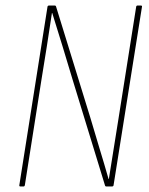

<svg xmlns="http://www.w3.org/2000/svg" viewBox="-20 -675 538 695"><path d="M54 0Q49 0 50 -5L152 -651Q153 -655 158 -655H178Q182 -655 183 -651L307 -249Q323 -194 340 -138.5Q357 -83 373 -27H374Q383 -81 391.5 -136.5Q400 -192 409 -246L473 -651Q474 -655 478 -655H489Q495 -655 494 -651L391 -4Q390 0 385 0H365Q361 0 360 -4L243 -386Q225 -446 206.5 -507Q188 -568 169 -628H168Q159 -567 149.5 -507Q140 -447 130 -386L70 -5Q69 0 65 0Z"/></svg>

Font: Sofia Sans Condensed Thin
Style: Italic
Weight: 250
Italic angle: -9°
Version: Version 4.100